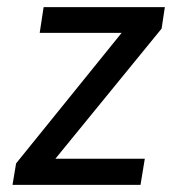

<svg xmlns="http://www.w3.org/2000/svg" viewBox="-20 -517 499 537"><path d="M15 0 25 -60 342 -452 334 -425H91L102 -497H441L432 -437L112 -45L121 -73H385L373 0Z"/></svg>

Font: Nunito Sans 7pt Condensed Medium
Style: Italic
Weight: 500
Width: 3
Italic angle: -9°
Designer: Vernon Adams
Foundry: Vernon Adams
Version: Version 3.101;gftools[0.9.27]